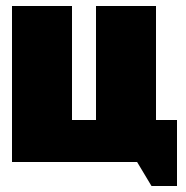

<svg xmlns="http://www.w3.org/2000/svg" viewBox="-20 -540 620 640"><path d="M20 0H437L485 80H570V-140H500V-520H300V-140H220V-520H20Z"/></svg>

Font: MikodacsPCS
Style: Regular
Weight: 900
Designer: gluk (gluksza@wp.pl)
Foundry: gluk (gluksza@wp.pl)
Version: Version 0.27